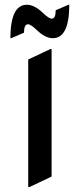

<svg xmlns="http://www.w3.org/2000/svg" viewBox="-20 -761 333 801"><path d="M97.7 19.5V-512.7L190.4 -556.6H195.3V-24.4L102.5 19.5ZM23.4 -601.6Q23.4 -741.2 92.3 -741.2Q123.5 -741.2 159.2 -707Q184.1 -683.1 195.8 -683.1Q212.4 -683.1 212.4 -718.3L266.1 -741.2H269Q269 -601.6 200.2 -601.6Q168.9 -601.6 133.3 -635.7Q108.4 -659.7 96.7 -659.7Q80.1 -659.7 80.1 -624.5L26.4 -601.6Z"/></svg>

Font: Nova Square
Style: Book
Weight: 400
Version: Version 2.000